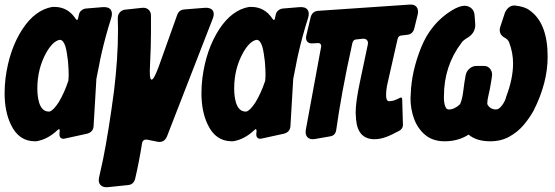

<svg xmlns="http://www.w3.org/2000/svg" viewBox="-28 -605 2409 833"><path d="M124 8Q53 8 19 -65Q-8 -121 -8 -201Q-8 -217 -7 -233Q-6 -249 -4 -266Q12 -390 69 -478Q124 -562 199 -575H208Q266 -575 300 -524Q308 -512 311 -526L314 -540Q316 -552 325 -559.5Q334 -567 345 -568L417 -574Q443 -576 452.5 -562.5Q462 -549 454 -525Q442 -488 431 -447Q421 -410 413.5 -377.5Q406 -345 401 -317L390 -262V-260L378 -57Q376 -32 350 -25L254 -4Q243 -1 236 -6.5Q229 -12 230 -24L231 -37Q231 -50 222 -41Q179 0 129 8ZM187 -121Q204 -126 227 -162Q251 -202 268 -253Q269 -255 269 -259L270 -280Q270 -305 267 -339Q265 -356 262.5 -372Q260 -388 256 -403Q247 -431 233 -432H230Q201 -426 173 -377Q134 -307 134 -221Q134 -186 142 -159Q154 -122 182 -121H187Z M402 164 419 87Q444 -38 467 -213Q475 -280 479.5 -345.5Q484 -411 484 -477L483 -526Q483 -541 491.5 -551Q500 -561 514 -563L588 -571Q605 -573 616 -563.5Q627 -554 627 -537V-465Q627 -434 626 -399Q625 -364 623 -325Q619 -262 629 -259.5Q639 -257 661 -317L741 -541Q749 -562 771 -564L859 -571Q885 -573 894.5 -560Q904 -547 895 -524L696 -12Q684 15 656 10L611 1Q591 -2 588 18Q582 56 574.5 95Q567 134 558 172Q551 196 527 198L440 207Q418 209 407.5 197Q397 185 402 164Z M978 8Q907 8 873 -65Q846 -121 846 -201Q846 -217 847 -233Q848 -249 850 -266Q866 -390 923 -478Q978 -562 1053 -575H1062Q1120 -575 1154 -524Q1162 -512 1165 -526L1168 -540Q1170 -552 1179 -559.5Q1188 -567 1199 -568L1271 -574Q1297 -576 1306.5 -562.5Q1316 -549 1308 -525Q1296 -488 1285 -447Q1275 -410 1267.5 -377.5Q1260 -345 1255 -317L1244 -262V-260L1232 -57Q1230 -32 1204 -25L1108 -4Q1097 -1 1090 -6.5Q1083 -12 1084 -24L1085 -37Q1085 -50 1076 -41Q1033 0 983 8ZM1041 -121Q1058 -126 1081 -162Q1105 -202 1122 -253Q1123 -255 1123 -259L1124 -280Q1124 -305 1121 -339Q1119 -356 1116.5 -372Q1114 -388 1110 -403Q1101 -431 1087 -432H1084Q1055 -426 1027 -377Q988 -307 988 -221Q988 -186 996 -159Q1008 -122 1036 -121H1041Z M1299 -43 1365 -401Q1367 -409 1362.5 -414Q1358 -419 1350 -418L1331 -417Q1313 -415 1305 -424.5Q1297 -434 1301 -451L1320 -531Q1327 -556 1352 -558L1748 -585Q1770 -587 1779.5 -574.5Q1789 -562 1784 -541L1769 -480Q1762 -456 1738 -454L1714 -451Q1701 -451 1697 -436L1651 -233Q1649 -222 1648 -211.5Q1647 -201 1647 -193Q1647 -166 1660 -166Q1676 -166 1691 -173L1704 -179Q1705 -179 1705 -179.5Q1705 -180 1706 -180Q1717 -186 1717 -173L1720 -68Q1722 -47 1703 -37Q1686 -28 1672.5 -21.5Q1659 -15 1648 -11Q1621 -1 1597 -1Q1525 -1 1517 -85L1515 -116Q1515 -162 1533 -247L1568 -413Q1570 -424 1564 -431Q1558 -438 1546 -437L1519 -434Q1505 -434 1501 -419Q1475 -302 1458 -208.5Q1441 -115 1431 -43Q1428 -16 1402 -13L1339 -2Q1317 2 1306 -9.5Q1295 -21 1299 -43Z M2099 8Q2039 8 2005 -21Q1960 8 1901 8Q1850 8 1817 -19.5Q1784 -47 1768.5 -89.5Q1753 -132 1753 -178L1754 -196Q1757 -295 1799.5 -400Q1842 -505 1934 -561Q1966 -580 1988 -580Q2003 -580 2016 -570Q2029 -560 2031 -539Q2033 -518 2034 -498Q2034 -461 2000 -441Q1981 -430 1974 -419Q1898 -319 1898 -187V-176Q1898 -165 1901 -152Q1906 -130 1919 -130Q1944 -130 1968 -153Q1978 -174 1983 -218Q1986 -245 1992 -277Q1995 -295 2008.5 -307Q2022 -319 2040 -319H2072Q2087 -319 2097 -308Q2107 -297 2107 -281Q2107 -276 2102 -245.5Q2097 -215 2091.5 -192.5Q2086 -170 2086 -156Q2086 -151 2092 -144Q2104 -130 2124 -130Q2137 -130 2150.5 -148.5Q2164 -167 2168 -185Q2198 -264 2198 -330Q2198 -376 2181 -421Q2176 -435 2157 -444Q2140 -456 2140 -474Q2140 -480 2141 -484Q2142 -488 2163 -551Q2178 -581 2203 -581H2207Q2250 -576 2270 -560Q2348 -505 2348 -359Q2348 -245 2287 -125Q2270 -94 2244.5 -63.5Q2219 -33 2182.5 -12.5Q2146 8 2099 8Z"/></svg>

Font: Bangerz
Style: Bold
Weight: 700
Designer: vernon adams
Foundry: Vernon Adams
Version: Version 2.10;February 7, 2025;FontCreator 13.0.0.2683 64-bit